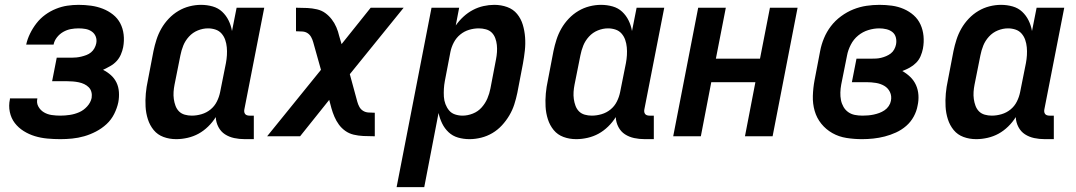

<svg xmlns="http://www.w3.org/2000/svg" viewBox="-20 -562 4440 792"><path d="M229 12Q202 12 175 9.5Q148 7 123.5 -0.5Q99 -8 77.5 -21.5Q56 -35 41 -54.5Q26 -74 20.5 -100Q15 -126 21 -153V-156H134V-155Q130 -137 138.5 -122Q147 -107 161.5 -98.5Q176 -90 193.5 -87.5Q211 -85 229 -85Q248 -85 268 -88Q288 -91 306.5 -99Q325 -107 339.5 -123Q354 -139 358 -158Q360 -171 357 -182.5Q354 -194 346 -202Q338 -210 327.5 -215Q317 -220 305 -222.5Q293 -225 280.5 -226Q268 -227 256 -227H195L214 -324H275Q285 -324 295 -325Q305 -326 315.5 -328.5Q326 -331 336.5 -335Q347 -339 355.5 -346Q364 -353 369.5 -363Q375 -373 377 -383Q380 -398 375 -411Q370 -424 358.5 -432Q347 -440 333 -442.5Q319 -445 304 -445Q288 -445 272 -442Q256 -439 241 -430.5Q226 -422 215 -408Q204 -394 201 -378H88Q93 -401 104 -423.5Q115 -446 130.5 -466Q146 -486 166.5 -501Q187 -516 210.5 -525.5Q234 -535 257.5 -538.5Q281 -542 304 -542Q330 -542 355.5 -538.5Q381 -535 404 -526Q427 -517 446 -502Q465 -487 476 -466Q487 -445 490 -419.5Q493 -394 488 -367Q485 -352 478.5 -337Q472 -322 461 -310Q450 -298 435 -289.5Q420 -281 405 -274Q423 -265 437.5 -252Q452 -239 460.5 -221.5Q469 -204 470.5 -182.5Q472 -161 468 -140Q463 -116 451 -92Q439 -68 419.5 -50Q400 -32 376 -19.5Q352 -7 327.5 0Q303 7 278 9.5Q253 12 229 12Z M707 12Q679 12 654.5 3Q630 -6 614 -25.5Q598 -45 590 -70Q582 -95 580.5 -122Q579 -149 581.5 -176.5Q584 -204 590 -231L613 -351Q618 -375 625.5 -398.5Q633 -422 645.5 -444Q658 -466 676 -485Q694 -504 716 -517Q738 -530 762 -536Q786 -542 809 -542Q834 -542 857 -535.5Q880 -529 896.5 -513.5Q913 -498 923 -477.5Q933 -457 937 -434L956 -530H1070L988 -111Q987 -106 987.5 -101Q988 -96 991 -92Q994 -88 999 -86.5Q1004 -85 1009 -85H1027V12H990Q967 12 946 7.5Q925 3 908 -8Q891 -19 881 -38Q871 -57 870 -79Q857 -58 838.5 -40Q820 -22 799 -10.5Q778 1 754 6.5Q730 12 707 12ZM771 -85Q791 -85 811.5 -91Q832 -97 848.5 -110.5Q865 -124 874.5 -143Q884 -162 888 -182L912 -302Q915 -318 916 -334.5Q917 -351 915.5 -367Q914 -383 909 -397.5Q904 -412 894 -423.5Q884 -435 869 -440Q854 -445 838 -445Q817 -445 796 -436.5Q775 -428 759.5 -411Q744 -394 736 -374Q728 -354 724 -333L700 -213Q697 -198 696 -183Q695 -168 697 -153.5Q699 -139 704 -125.5Q709 -112 718.5 -102.5Q728 -93 742 -89Q756 -85 771 -85Z M1520 0Q1499 0 1478.5 -1Q1458 -2 1439 -6.5Q1420 -11 1404.5 -22Q1389 -33 1378 -48Q1367 -63 1359.5 -80.5Q1352 -98 1347 -116L1338 -150L1218 0H1082L1304 -274L1272 -388Q1269 -399 1263.5 -409Q1258 -419 1249 -425Q1240 -431 1228 -432Q1216 -433 1203 -433H1201V-530H1207Q1228 -530 1248 -529Q1268 -528 1287.5 -523.5Q1307 -519 1322 -508Q1337 -497 1348.5 -482Q1360 -467 1367.5 -449.5Q1375 -432 1379 -414L1389 -380L1509 -530H1645L1423 -256L1454 -142Q1457 -131 1462.5 -121Q1468 -111 1477.5 -105Q1487 -99 1499 -98Q1511 -97 1524 -97H1526V0Z M1616 210 1760 -530H1874L1860 -457Q1874 -477 1892 -493.5Q1910 -510 1931 -521Q1952 -532 1974.5 -537Q1997 -542 2019 -542Q2047 -542 2072 -533Q2097 -524 2113 -504.5Q2129 -485 2136.5 -460Q2144 -435 2146 -408Q2148 -381 2145 -353.5Q2142 -326 2137 -299L2114 -179Q2109 -155 2101.5 -131.5Q2094 -108 2081 -86Q2068 -64 2050.5 -45Q2033 -26 2011 -13Q1989 0 1964.5 6Q1940 12 1917 12Q1892 12 1869.5 5.5Q1847 -1 1830.5 -16.5Q1814 -32 1804 -52.5Q1794 -73 1789 -96L1730 210ZM1888 -85Q1909 -85 1930.5 -93.5Q1952 -102 1967 -119Q1982 -136 1990.5 -156Q1999 -176 2003 -197L2026 -317Q2029 -332 2030 -347Q2031 -362 2029.5 -376.5Q2028 -391 2023 -404.5Q2018 -418 2008.5 -427.5Q1999 -437 1984.5 -441Q1970 -445 1955 -445Q1935 -445 1915 -439Q1895 -433 1878.5 -419.5Q1862 -406 1852 -387Q1842 -368 1838 -348L1815 -228Q1812 -212 1811 -195.5Q1810 -179 1811 -163Q1812 -147 1817.5 -132.5Q1823 -118 1832.5 -106.5Q1842 -95 1857 -90Q1872 -85 1888 -85Z M2357 12Q2329 12 2304.5 3Q2280 -6 2264 -25.5Q2248 -45 2240 -70Q2232 -95 2230.5 -122Q2229 -149 2231.5 -176.5Q2234 -204 2240 -231L2263 -351Q2268 -375 2275.5 -398.5Q2283 -422 2295.5 -444Q2308 -466 2326 -485Q2344 -504 2366 -517Q2388 -530 2412 -536Q2436 -542 2459 -542Q2484 -542 2507 -535.5Q2530 -529 2546.5 -513.5Q2563 -498 2573 -477.5Q2583 -457 2587 -434L2606 -530H2720L2638 -111Q2637 -106 2637.5 -101Q2638 -96 2641 -92Q2644 -88 2649 -86.5Q2654 -85 2659 -85H2677V12H2640Q2617 12 2596 7.5Q2575 3 2558 -8Q2541 -19 2531 -38Q2521 -57 2520 -79Q2507 -58 2488.5 -40Q2470 -22 2449 -10.5Q2428 1 2404 6.5Q2380 12 2357 12ZM2421 -85Q2441 -85 2461.5 -91Q2482 -97 2498.5 -110.5Q2515 -124 2524.5 -143Q2534 -162 2538 -182L2562 -302Q2565 -318 2566 -334.5Q2567 -351 2565.5 -367Q2564 -383 2559 -397.5Q2554 -412 2544 -423.5Q2534 -435 2519 -440Q2504 -445 2488 -445Q2467 -445 2446 -436.5Q2425 -428 2409.5 -411Q2394 -394 2386 -374Q2378 -354 2374 -333L2350 -213Q2347 -198 2346 -183Q2345 -168 2347 -153.5Q2349 -139 2354 -125.5Q2359 -112 2368.5 -102.5Q2378 -93 2392 -89Q2406 -85 2421 -85Z M2757 0 2860 -530H2974L2933 -320H3115L3156 -530H3270L3167 0H3053L3096 -223H2914L2871 0Z M3536 12Q3503 12 3471.5 7Q3440 2 3413.5 -13Q3387 -28 3368 -51.5Q3349 -75 3340.5 -104.5Q3332 -134 3333 -166.5Q3334 -199 3340 -231L3363 -351Q3368 -378 3379 -404.5Q3390 -431 3407.5 -454Q3425 -477 3449.5 -495Q3474 -513 3500.5 -523.5Q3527 -534 3554 -538Q3581 -542 3608 -542Q3634 -542 3659.5 -538.5Q3685 -535 3708 -525Q3731 -515 3749 -499Q3767 -483 3777 -461Q3787 -439 3789.5 -413.5Q3792 -388 3787 -361Q3784 -346 3777.5 -330.5Q3771 -315 3759 -303Q3747 -291 3732.5 -283Q3718 -275 3702 -269Q3720 -259 3735 -244.5Q3750 -230 3758.5 -211Q3767 -192 3768.5 -170Q3770 -148 3765 -126Q3761 -103 3749 -81Q3737 -59 3718 -42.5Q3699 -26 3676 -15.5Q3653 -5 3629.5 1Q3606 7 3582.5 9.5Q3559 12 3536 12ZM3538 -85Q3549 -85 3561 -86Q3573 -87 3584.5 -89.5Q3596 -92 3607 -96Q3618 -100 3628.5 -107Q3639 -114 3646 -124.5Q3653 -135 3655 -146Q3659 -166 3651 -182.5Q3643 -199 3627.5 -208Q3612 -217 3593 -220Q3574 -223 3555 -223H3494L3513 -320H3574Q3584 -320 3594 -320.5Q3604 -321 3614.5 -323.5Q3625 -326 3635.5 -330.5Q3646 -335 3654.5 -341.5Q3663 -348 3668.5 -358Q3674 -368 3676 -378Q3679 -393 3675.5 -407Q3672 -421 3661.5 -429.5Q3651 -438 3636.5 -441.5Q3622 -445 3607 -445Q3585 -445 3562 -438Q3539 -431 3520 -415.5Q3501 -400 3489.5 -377.5Q3478 -355 3474 -333L3450 -213Q3447 -197 3446.5 -180.5Q3446 -164 3449 -149Q3452 -134 3459.5 -121Q3467 -108 3479 -99.5Q3491 -91 3506 -88Q3521 -85 3538 -85Z M4007 12Q3979 12 3954.5 3Q3930 -6 3914 -25.5Q3898 -45 3890 -70Q3882 -95 3880.5 -122Q3879 -149 3881.5 -176.5Q3884 -204 3890 -231L3913 -351Q3918 -375 3925.5 -398.5Q3933 -422 3945.5 -444Q3958 -466 3976 -485Q3994 -504 4016 -517Q4038 -530 4062 -536Q4086 -542 4109 -542Q4134 -542 4157 -535.5Q4180 -529 4196.5 -513.5Q4213 -498 4223 -477.5Q4233 -457 4237 -434L4256 -530H4370L4288 -111Q4287 -106 4287.5 -101Q4288 -96 4291 -92Q4294 -88 4299 -86.5Q4304 -85 4309 -85H4327V12H4290Q4267 12 4246 7.5Q4225 3 4208 -8Q4191 -19 4181 -38Q4171 -57 4170 -79Q4157 -58 4138.5 -40Q4120 -22 4099 -10.5Q4078 1 4054 6.5Q4030 12 4007 12ZM4071 -85Q4091 -85 4111.5 -91Q4132 -97 4148.5 -110.5Q4165 -124 4174.5 -143Q4184 -162 4188 -182L4212 -302Q4215 -318 4216 -334.5Q4217 -351 4215.5 -367Q4214 -383 4209 -397.5Q4204 -412 4194 -423.5Q4184 -435 4169 -440Q4154 -445 4138 -445Q4117 -445 4096 -436.5Q4075 -428 4059.5 -411Q4044 -394 4036 -374Q4028 -354 4024 -333L4000 -213Q3997 -198 3996 -183Q3995 -168 3997 -153.5Q3999 -139 4004 -125.5Q4009 -112 4018.5 -102.5Q4028 -93 4042 -89Q4056 -85 4071 -85Z"/></svg>

Font: Lode
Style: Bold Italic
Weight: 700
Italic angle: -11°
Monospace: yes
Designer: Belleve Invis
Foundry: Belleve Invis
Version: Version 29.2.0; ttfautohint (v1.8.3)